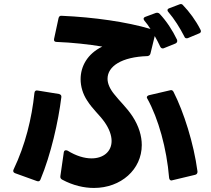

<svg xmlns="http://www.w3.org/2000/svg" viewBox="-20 -888 1040 948"><path d="M789 -650 846 -673C852 -676 855 -680 855 -685C855 -687 855 -689 854 -692C832 -738 802 -784 768 -820C765 -823 761 -825 757 -825C754 -825 752 -825 749 -824L698 -805C692 -803 689 -799 689 -795C689 -792 691 -789 693 -786C703 -774 714 -760 723 -745C605 -780 444 -803 285 -810C276 -811 271 -807 269 -798L247 -696C245 -687 249 -681 259 -681C338 -678 418 -669 485 -658C411 -622 378 -560 378 -497C378 -461 389 -424 410 -392C438 -348 470 -322 495 -287C520 -252 531 -219 531 -192C531 -139 490 -106 432 -106C397 -106 356 -118 314 -144C310 -146 307 -146 305 -146C300 -146 296 -143 295 -136L278 -18C277 -10 280 -5 287 -1C341 28 395 40 444 40C577 40 680 -51 680 -172C680 -216 666 -265 634 -314C604 -359 571 -388 543 -424C522 -450 511 -476 511 -499C511 -561 581 -607 708 -611C716 -612 721 -616 723 -624L744 -710C754 -693 763 -675 771 -658C774 -652 778 -649 783 -649C785 -649 787 -649 789 -650ZM47 -51C43 -43 46 -36 54 -33L162 6C170 9 177 7 180 -2C231 -124 268 -287 283 -409C284 -417 279 -422 271 -424L166 -441C157 -443 151 -439 150 -429C137 -303 105 -172 47 -51ZM705 -407C705 -405 706 -403 708 -400C762 -302 803 -156 815 -10C816 -2 820 3 826 3H827L831 2L944 -25C951 -27 955 -32 955 -39V-42C937 -179 887 -336 837 -434C834 -440 830 -443 825 -443H824L819 -442L716 -418C709 -416 705 -412 705 -407ZM807 -838C807 -835 808 -832 811 -829C841 -794 868 -751 890 -708C892 -702 896 -699 901 -699C903 -699 906 -699 908 -700L963 -723C969 -725 972 -729 972 -734C972 -736 971 -739 970 -741C947 -787 914 -831 884 -862C881 -866 877 -868 873 -868C870 -868 868 -867 865 -866L815 -847C810 -845 807 -842 807 -838Z"/></svg>

Font: LINE Seed JP_OTF Bold
Style: Regular
Weight: 700
Designer: LINE & Fontrix & Fontworks
Version: Version 1.009